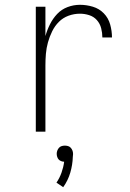

<svg xmlns="http://www.w3.org/2000/svg" viewBox="-20 -548 540 799"><path d="M129 0V-520H169V-398Q176 -423 188 -447Q200 -471 218 -490Q236 -509 261 -518.5Q286 -528 313 -528Q340 -528 366.5 -520Q393 -512 412 -492.5Q431 -473 438.5 -446Q446 -419 446 -392H406Q406 -411 401 -430.5Q396 -450 383 -464.5Q370 -479 351 -485Q332 -491 313 -491Q288 -491 265 -482.5Q242 -474 225 -457Q208 -440 197 -417.5Q186 -395 179.5 -371.5Q173 -348 171 -324Q169 -300 169 -276V0ZM243 231 215 212Q228 193 236 170.5Q244 148 247 125Q241 125 234.5 122.5Q228 120 224 115.5Q220 111 218 104.5Q216 98 216 92Q216 85 218.5 78.5Q221 72 225.5 67Q230 62 236.5 60Q243 58 250 58Q257 58 263.5 60Q270 62 274.5 67Q279 72 281.5 78.5Q284 85 284 92V94L283 105Q282 138 272.5 170.5Q263 203 243 231Z"/></svg>

Font: Zed Sans Extralight
Style: Regular
Weight: 200
Designer: Belleve Invis
Foundry: Belleve Invis
Version: Version 1.0.0; ttfautohint (v1.8.4)